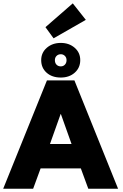

<svg xmlns="http://www.w3.org/2000/svg" viewBox="-30 -1150 750 1170"><path d="M296.5 -916.5 247 -984.5 413.5 -1129.5 493 -1029ZM221 -783.5Q221 -829 255.2 -858.8Q289.5 -888.5 340.5 -888.5Q391 -888.5 425 -859Q459 -829.5 459 -783.5Q459 -737 425.5 -707.2Q392 -677.5 340.5 -677.5Q287 -677.5 254 -707Q221 -736.5 221 -783.5ZM304.5 -783.5Q304.5 -766 314.5 -755.8Q324.5 -745.5 340.5 -745.5Q355.5 -745.5 365.5 -756Q375.5 -766.5 375.5 -783.5Q375.5 -799.5 365.2 -809.5Q355 -819.5 340.5 -819.5Q325 -819.5 314.8 -809.5Q304.5 -799.5 304.5 -783.5ZM256 -660H423.5L689.5 0H508L462.5 -124H217.5L172 0H-10.5ZM274.5 -272.5H406L341 -455H339.5Z"/></svg>

Font: League Spartan ExtraBold
Style: Regular
Weight: 800
Foundry: The League of Moveable Type
Version: Version 2.002